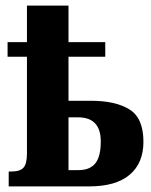

<svg xmlns="http://www.w3.org/2000/svg" viewBox="-20 -664 539 684"><path d="M11 -53H20Q52 -53 64 -67Q76 -81 76 -117V-462H7V-514H76V-644H224V-514H355V-462H224V-305H304Q392 -305 441.5 -274Q491 -243 491 -159Q491 -83 442 -41.5Q393 0 298 0H11ZM260 -58Q300 -58 319.5 -82Q339 -106 339 -160Q339 -246 258 -246H224V-58Z"/></svg>

Font: Noto Serif CondExtraBold
Style: Regular
Weight: 800
Width: 3
Designer: Monotype Design Team
Foundry: Monotype Imaging Inc.
Version: Version 1.001